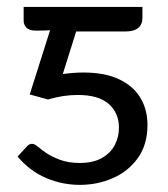

<svg xmlns="http://www.w3.org/2000/svg" viewBox="-20 -526 483 552"><path d="M209.5 5.5Q159 5.5 112.5 -14.2Q66 -34 30.5 -76L56.5 -104Q63.5 -112.5 72 -112.5Q77 -112.5 81.2 -109.8Q85.5 -107 92 -102Q98.5 -96 111 -87.5Q127.5 -76 152 -66.8Q176.5 -57.5 209 -57.5Q248 -57.5 273 -71.8Q298 -86 310 -109Q322 -132 322 -159Q322 -201 292.8 -227Q263.5 -253 203.5 -253Q161.5 -253 118 -240L65.5 -254.5L124 -439Q109 -438 82.5 -438Q63.5 -438 55.5 -447Q48 -456 48 -465.5V-506H389.5V-475.5Q389.5 -435.5 340.5 -435.5H199L160.5 -313Q191 -317.5 220 -317.5Q281.5 -317.5 322.2 -298.2Q363 -279 383.5 -245Q404 -211 404 -167Q404 -110 376.2 -71.5Q348.5 -33 304.2 -13.8Q260 5.5 209.5 5.5Z"/></svg>

Font: Verano Sans
Style: Regular
Weight: 400
Designer: Lukasz Dziedzic with Adam Twardoch and Botio Nikoltchev
Foundry: tyPoland Lukasz Dziedzic
Version: Version 3.001;December 28, 2019;FontCreator 12.0.0.2547 64-b